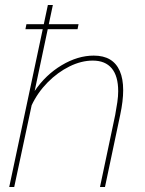

<svg xmlns="http://www.w3.org/2000/svg" viewBox="-20 -750 580 770"><path d="M86 -653H295L291 -633H82ZM172 -730H192L119 -385Q163 -450 227.5 -488.5Q292 -527 356 -527Q395 -527 421 -511.5Q447 -496 460.5 -465Q474 -434 474 -388Q474 -367 471 -342Q468 -317 462 -289L401 0H381L442 -289Q447 -316 450.5 -340Q454 -364 454 -384Q454 -445 428 -476Q402 -507 352 -507Q306 -507 258.5 -483.5Q211 -460 171 -419.5Q131 -379 107 -328L37 0H17Z"/></svg>

Font: Raleway Thin Thin
Style: Italic
Weight: 250
Italic angle: -12°
Version: Version 4.026